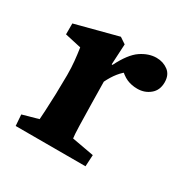

<svg xmlns="http://www.w3.org/2000/svg" viewBox="-93 -431 502 514"><g transform="rotate(30 158.0 -174.0)"><path d="M17.1 0 14.6 -34.2 63.5 -47.9Q64 -52.7 65.2 -75Q66.4 -97.2 67.4 -127L68.4 -186.5Q68.4 -210 66.4 -229.5Q64.5 -249 61.5 -268.6L11.2 -279.8V-313.5L141.6 -347.7L160.6 -335L157.2 -271.5L159.7 -271Q181.6 -314.9 205.3 -330.8Q229 -346.7 252.9 -346.7Q273.4 -346.7 288.8 -335.2Q304.2 -323.7 304.2 -300.3Q304.2 -275.9 287.8 -262.5Q271.5 -249 249 -249Q231 -249 216.3 -255.4Q201.7 -261.7 185.1 -278.8L206.5 -275.9Q180.7 -258.8 162.1 -220.7L163.1 -157.2Q163.6 -116.2 164.6 -86.2Q165.5 -56.2 167 -47.9L234.9 -35.6L232.9 0Z"/></g></svg>

Font: Lateef SemiBold
Style: Regular
Weight: 600
Designer: SIL International
Foundry: SIL International
Version: Version 4.200